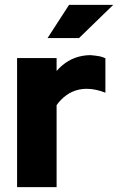

<svg xmlns="http://www.w3.org/2000/svg" viewBox="-20 -767 484 787"><path d="M50 0ZM50 0V-529H212V-476Q256 -527 318 -538Q334 -541 351 -541Q373 -539 387 -536.5Q401 -534 412 -528V-387Q395 -394 375 -398.5Q355 -403 335 -403Q320 -403 305 -400Q276 -394 252.5 -377Q229 -360 212 -336V0ZM263 -747H444L304 -611H175Z"/></svg>

Font: Rosa Sans Black
Style: Regular
Weight: 900
Designer: Pentagram / MCKL
Foundry: Pentagram / MCKL
Version: Version 1.005;September 16, 2019;FontCreator 11.5.0.2425 64-